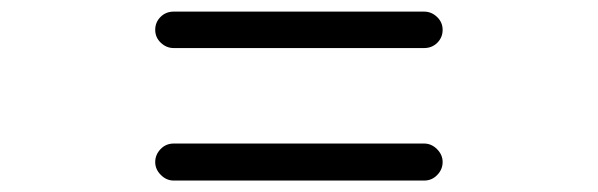

<svg xmlns="http://www.w3.org/2000/svg" viewBox="-20 -527 1040 334"><path d="M282.2 -212.9Q269.5 -212.9 259.8 -222.7Q250 -232.4 250 -245.1Q250 -257.8 259.3 -267.6Q268.6 -277.3 282.2 -277.3H717.8Q730.5 -277.3 740.2 -267.6Q750 -257.8 750 -245.1Q750 -232.4 740.7 -222.7Q731.4 -212.9 717.8 -212.9ZM282.2 -443.4Q269.5 -443.4 259.8 -452.6Q250 -461.9 250 -475.1Q250 -488.3 259.3 -497.6Q268.6 -506.8 282.2 -506.8H717.8Q730.5 -506.8 740.2 -497.6Q750 -488.3 750 -475.1Q750 -461.9 740.7 -452.6Q731.4 -443.4 717.8 -443.4Z"/></svg>

Font: Rounded-X Mgen+ 1mn regular
Style: Regular
Weight: 400
Designer: [Source Han Sans]
Ryoko NISHIZUKA  (kana & ideographs); Paul D. Hunt (Latin, Greek & Cyrillic); Wenlong ZHANG  (bopomofo
Version: Version 1.059.20150602